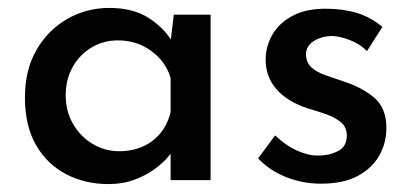

<svg xmlns="http://www.w3.org/2000/svg" viewBox="-20 -455 1045 485"><path d="M254 10Q195 10 147 -15Q99 -40 71 -88.5Q43 -137 43 -209Q43 -279 72.5 -329.5Q102 -380 150.5 -407.5Q199 -435 256 -435Q316 -435 355 -410Q394 -385 415 -350L409 -334L419 -418H512V0H411V-106L421 -81Q417 -73 404 -58Q391 -43 370 -27.5Q349 -12 319.5 -1Q290 10 254 10ZM281 -73Q331 -73 365.5 -99.5Q400 -126 411 -172V-258Q399 -299 362.5 -326Q326 -353 278 -353Q242 -353 212 -335.5Q182 -318 164 -286.5Q146 -255 146 -214Q146 -174 164.5 -142Q183 -110 214 -91.5Q245 -73 281 -73Z M791 9Q745 9 703 -7.5Q661 -24 632 -55L675 -113Q701 -88 729.5 -75Q758 -62 783 -62Q812 -62 834 -73.5Q856 -85 856 -112Q856 -134 841.5 -146Q827 -158 805 -166Q783 -174 758 -181Q706 -198 678.5 -229.5Q651 -261 651 -304Q651 -337 667.5 -366.5Q684 -396 718 -414.5Q752 -433 802 -433Q846 -433 881 -422.5Q916 -412 946 -387L907 -326Q889 -344 864.5 -353.5Q840 -363 820 -364Q793 -364 773 -351.5Q753 -339 753 -318Q753 -297 767 -284.5Q781 -272 803.5 -264.5Q826 -257 849 -249Q895 -234 925.5 -208Q956 -182 956 -132Q956 -94 938 -62Q920 -30 883.5 -10.5Q847 9 791 9Z"/></svg>

Font: Reem Kufi Fun
Style: Regular
Weight: 400
Designer: Khaled Hosny
Version: Version 1.005